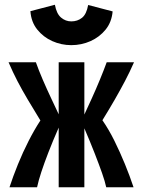

<svg xmlns="http://www.w3.org/2000/svg" viewBox="-20 -788 600 808"><path d="M20 0Q35 -46 55.5 -96.5Q76 -147 100.5 -195Q125 -243 150 -281Q120 -330 96.5 -369.5Q73 -409 53.5 -446.5Q34 -484 16 -526H131Q143 -492 160 -452.5Q177 -413 195 -375Q213 -337 227 -307V-526H335V-306Q349 -336 366.5 -374.5Q384 -413 400.5 -453Q417 -493 429 -526H544Q526 -485 506 -447Q486 -409 463 -369Q440 -329 411 -282Q438 -243 461.5 -195.5Q485 -148 505.5 -98Q526 -48 542 0H427Q422 -24 409.5 -59.5Q397 -95 378.5 -142.5Q360 -190 335 -248V0H227V-251Q202 -194 184 -147.5Q166 -101 154 -64.5Q142 -28 136 0ZM280 -598Q238 -598 200 -615Q162 -632 136.5 -664Q111 -696 108 -741L211 -768Q218 -730 237 -714Q256 -698 280 -698Q306 -698 325 -713Q344 -728 351 -767L454 -740Q450 -695 424.5 -663.5Q399 -632 361 -615Q323 -598 280 -598Z"/></svg>

Font: Ubuntu Sans Mono
Style: Regular
Weight: 400
Monospace: yes
Designer: Dalton Maag Ltd
Foundry: Dalton Maag Ltd
Version: Version 1.006